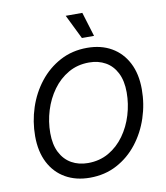

<svg xmlns="http://www.w3.org/2000/svg" viewBox="-100 -1024 965 1117"><g transform="rotate(-10 382.5 -466.0)"><path d="M341.3 9.8Q258.8 9.8 197.3 -25.4Q135.7 -60.5 101.8 -126.2Q67.9 -191.9 67.9 -283.2Q67.9 -369.6 94.7 -450.9Q121.6 -532.2 172.4 -596.7Q223.1 -661.1 294.4 -699.2Q365.7 -737.3 454.1 -737.3Q536.6 -737.3 597.7 -702.1Q658.7 -667 692.6 -601.6Q726.6 -536.1 726.6 -444.8Q726.6 -357.9 699.7 -276.6Q672.9 -195.3 622.3 -130.6Q571.8 -65.9 500.7 -28.1Q429.7 9.8 341.3 9.8ZM344.7 -76.2Q413.1 -76.2 467.3 -107.4Q521.5 -138.7 559.3 -191.4Q597.2 -244.1 616.9 -309.3Q636.7 -374.5 636.7 -442.4Q636.7 -510.7 613 -557.4Q589.4 -604 547.4 -627.7Q505.4 -651.4 450.7 -651.4Q382.3 -651.4 328.1 -620.1Q273.9 -588.9 235.8 -536.1Q197.8 -483.4 177.7 -418.5Q157.7 -353.5 157.7 -285.6Q157.7 -217.3 181.6 -170.7Q205.6 -124 247.8 -100.1Q290 -76.2 344.7 -76.2ZM435.1 -798.8 364.7 -942.4H462.9L506.8 -798.8Z"/></g></svg>

Font: Inter
Style: Italic
Weight: 400
Italic angle: -9.3988°
Designer: Rasmus Andersson
Foundry: rsms
Version: Version 4.001;git-66647c0bb